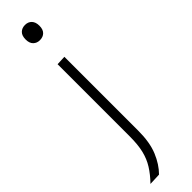

<svg xmlns="http://www.w3.org/2000/svg" viewBox="-319 -707 880 880"><g transform="rotate(-45 121.0 -267.0)"><path d="M12.5 194.5Q43 163 62.2 132.2Q81.5 101.5 90.5 64Q99.5 26.5 99.5 -26.5V-494.5L145.5 -496.5V-17.5Q145.5 58 124.5 108.5Q103.5 159 70.5 192ZM120 -629.5Q101 -629.5 88.5 -641.8Q76 -654 76 -678Q76 -703 88.5 -715.2Q101 -727.5 121 -727.5Q141 -727.5 153.2 -714.8Q165.5 -702 165.5 -678Q165.5 -654 153.2 -641.8Q141 -629.5 120 -629.5Z"/></g></svg>

Font: Heraclito ExtraLight
Style: Regular
Weight: 200
Designer: Kostas Bartsokas (font) & Cristiano Sobral (main changes)
Foundry: Kostas Bartsokas (font) & Cristiano Sobral (main changes)
Version: Version 1.00;July 8, 2020;FontCreator 13.0.0.2655 64-bit